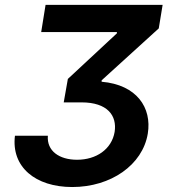

<svg xmlns="http://www.w3.org/2000/svg" viewBox="-20 -747 687 777"><path d="M173.7 -197.8H40.5C24.9 -71.4 123.2 9.9 272.4 9.9C428.3 9.9 557.2 -79.2 578.1 -206.3C595.2 -311.1 533.4 -404.1 391.3 -416.2V-421.9L622.5 -632.1L638.1 -727.3H164.4L146.7 -617.2H453.1V-612.2L254.6 -427.6L237.9 -332.7H309.7C415.1 -332.7 454.2 -279.1 443.9 -213.1C431.8 -142.4 369 -100.5 291.9 -100.5C219.5 -100.5 168.7 -136.4 173.7 -197.8Z"/></svg>

Font: Margiela Sans Semi Bold
Style: Italic
Weight: 600
Italic angle: -9.39999°
Designer: Stefan Endress, Andreas Faust
Version: Version 1.100;FEAKit 1.0